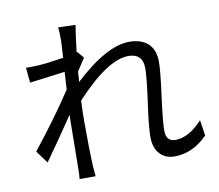

<svg xmlns="http://www.w3.org/2000/svg" viewBox="-87 -892 1173 1027"><g transform="rotate(-10 500.0 -378.5)"><path d="M966 -82Q886 0 786 0Q736 0 707 -32Q676 -65 676 -125Q676 -181 695 -313Q713 -445 713 -491Q713 -572 635 -572Q522 -572 345 -381Q342 -320 342 -267Q342 -118 346 -30L351 31H264Q267 10 267 -28Q269 -237 270 -280L271 -317Q187 -192 111 -86L61 -154Q183 -307 279 -452L285 -548Q298 -549 93 -523L85 -605Q105 -604 150 -606Q203 -609 290 -623Q295 -700 295 -716Q295 -769 292 -788L386 -785Q380 -754 366 -639L370 -640L400 -605Q404 -610 356 -537Q356 -528 354 -509L352 -481Q529 -646 653 -646Q720 -646 757 -610Q791 -575 791 -513Q791 -464 773 -330Q755 -196 755 -146Q755 -86 805 -86Q879 -86 953 -167Z"/></g></svg>

Font: 思源黑体R
Style: Regular
Weight: 400
Designer: Ryoko NISHIZUKA  (kana & ideographs); Paul D. Hunt (Latin, Greek & Cyrillic); Wenlong ZHANG  (bopomofo); Sandoll Communi
Foundry: Adobe Systems Incorporated
Version: Version 1.00 June 24, 2014, initial release